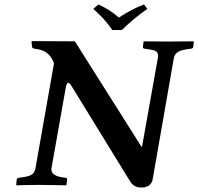

<svg xmlns="http://www.w3.org/2000/svg" viewBox="-20 -832 892 864"><path d="M485 -697H528C564 -731 601 -763 643 -792L628 -812C587 -796 556 -780 515 -753C486 -778 459 -795 423 -812L400 -792C431 -764 461 -734 485 -697ZM223 -547 140 -77C134.3 -44.9 116.4 -39.3 79 -34L65 -32C61 -31.4 55.5 -29.1 55 -23L53 0L55 2C55 2 116 0 155 0C191 0 277 2 277 2L279 0L282 -23C282 -29 280 -31.3 275 -32L261 -34C237.3 -37.4 206.6 -46.3 212 -77L276 -438C277.6 -446.9 281 -459.5 287 -459.5C292.5 -459.5 300 -448 303 -443L566 -15C573 -4 586 12 617 12C646 12 663.2 -3 667 -25L762 -569C766.8 -596.4 786.3 -605.3 826 -611L840 -613C845 -613.7 849 -616 850 -621L852 -645L850 -646C850 -646 766 -645 731 -645C692 -645 628 -646 628 -646L626 -645L623 -621C623 -616 626 -613.6 630 -613L644 -611C679.5 -605.9 696.1 -603 690 -569L619 -171H617L317 -646C278 -646 124 -647 124 -647L122 -645L124 -622C124.5 -615.9 130 -613.6 134 -613L148 -611C195.5 -604.2 213 -573 223 -547Z"/></svg>

Font: Linux Libertine O
Style: Bold Italic
Weight: 700
Italic angle: -11.5°
Designer: Philipp H. Poll
Foundry: Philipp H. Poll
Version: Version 4.1.0